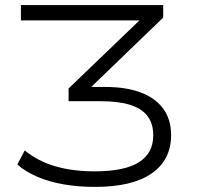

<svg xmlns="http://www.w3.org/2000/svg" viewBox="-20 -725 772 753"><path d="M352 8Q287 8 229.5 -2Q172 -12 125.5 -32Q79 -52 48 -80L77 -135Q130 -92 198 -72.5Q266 -53 351 -53Q468 -53 524.5 -88.5Q581 -124 581 -194Q581 -241 558 -270.5Q535 -300 489.5 -314Q444 -328 378 -328H249V-378L554 -671L555 -645H62V-705H620V-656L317 -364L312 -384H393Q474 -384 531.5 -362.5Q589 -341 620 -299Q651 -257 651 -195Q651 -98 575 -45Q499 8 352 8Z"/></svg>

Font: Nunito Sans 10pt SemiExpanded Light
Style: Regular
Weight: 300
Width: 6
Designer: Vernon Adams
Foundry: Vernon Adams
Version: Version 3.101;gftools[0.9.27]